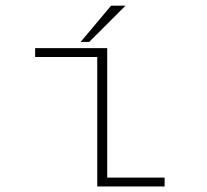

<svg xmlns="http://www.w3.org/2000/svg" viewBox="-20 -674 750 694"><path d="M367.5 -32H575V0H331.5V-468H107V-500H367.5ZM271.5 -522.5 381.5 -653.5H433.5L302.5 -522.5Z"/></svg>

Font: League Mono Thin
Style: Regular
Weight: 100
Width: 6
Designer: Tyler Finck
Foundry: The League of Moveable Type / Tyler Finck
Version: Version 2.300;RELEASE